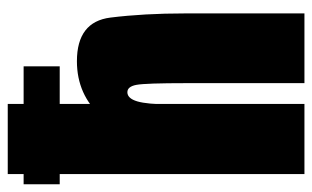

<svg xmlns="http://www.w3.org/2000/svg" viewBox="-192 -646 825 508"><g transform="rotate(-90 221.0 -392.5)"><path d="M-13 -647.5H299V-743H-13ZM14 0H199.5V-785H14ZM254.5 0H439V-316.5Q439 -424.5 428 -513.2Q417 -602 312.5 -602Q223.5 -602 165.5 -536.5Q107.5 -471 107.5 -371L198.5 -358Q198.5 -415.5 206.2 -442Q214 -468.5 230.5 -468.5Q245.5 -468.5 250 -444.5Q254.5 -420.5 254.5 -312.5Z"/></g></svg>

Font: Anybody ExtraCondensed Black
Style: Regular
Weight: 900
Width: 2
Version: Version 1.113;gftools[0.9.25]